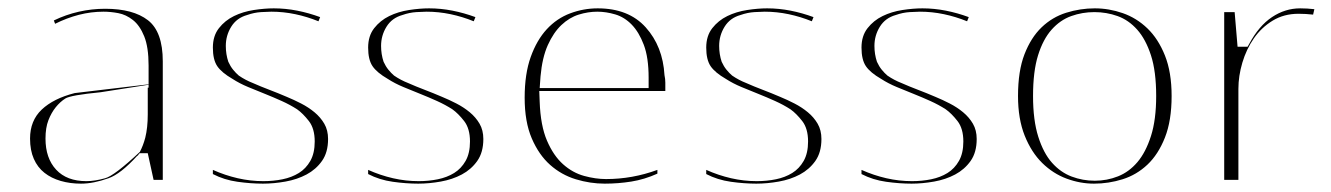

<svg xmlns="http://www.w3.org/2000/svg" viewBox="-20 -431 3188 460"><path d="M312 -61 310 -58H309Q269 -14 240 -4Q204 9 174 9Q148 9 125.5 2.5Q103 -4 86.5 -17Q70 -30 61 -50.5Q52 -71 52 -99Q52 -142 80 -168.5Q108 -195 159 -208L336 -229V-274Q336 -318 325.5 -344Q315 -370 298.5 -383Q282 -396 263.5 -399.5Q245 -403 228 -403Q198 -403 169 -395.5Q140 -388 112 -374L109 -382Q138 -396 169 -403Q200 -410 232 -410Q299 -410 334.5 -382.5Q370 -355 370 -284V0H348L334 -64H315Q313 -63 312 -61ZM334 -221H336V-228L221 -210Q149 -203 136.5 -195Q124 -187 113.5 -174Q103 -161 96 -143Q89 -125 89 -99Q89 -52 114.5 -24.5Q140 3 187 3Q207 3 232 -4Q254 -10 315 -67Q323 -82 328 -101Q334 -125 334 -157Z M490 -24Q519 -11 549.5 -4Q580 3 611 3Q635 3 657 -1.5Q679 -6 696 -16.5Q713 -27 723.5 -45.5Q734 -64 734 -92Q734 -123 720 -141Q706 -159 692 -169Q675 -180 655 -189Q635 -198 615 -206Q595 -214 574.5 -222.5Q554 -231 537 -242Q511 -257 500.5 -272.5Q490 -288 490 -317Q490 -345 504.5 -363.5Q519 -382 540.5 -392.5Q562 -403 588 -407Q614 -411 636 -411Q664 -411 692 -405.5Q720 -400 747 -390L743 -380Q716 -391 687.5 -397Q659 -403 630 -403Q622 -403 605.5 -402Q589 -401 572 -395Q547 -388 534 -367Q521 -346 521 -321Q521 -301 527 -283Q532 -272 538.5 -264Q545 -256 552 -250Q568 -239 586 -232Q604 -224 625 -216Q646 -208 667 -199Q684 -192 701.5 -183Q719 -174 733.5 -162Q748 -150 757 -134.5Q766 -119 766 -98Q766 -66 751.5 -45.5Q737 -25 714.5 -13Q692 -1 664 4Q636 9 610 9Q581 9 549 4.5Q517 0 490 -14Z M862 -24Q891 -11 921.5 -4Q952 3 983 3Q1007 3 1029 -1.5Q1051 -6 1068 -16.5Q1085 -27 1095.5 -45.5Q1106 -64 1106 -92Q1106 -123 1092 -141Q1078 -159 1064 -169Q1047 -180 1027 -189Q1007 -198 987 -206Q967 -214 946.5 -222.5Q926 -231 909 -242Q883 -257 872.5 -272.5Q862 -288 862 -317Q862 -345 876.5 -363.5Q891 -382 912.5 -392.5Q934 -403 960 -407Q986 -411 1008 -411Q1036 -411 1064 -405.5Q1092 -400 1119 -390L1115 -380Q1088 -391 1059.5 -397Q1031 -403 1002 -403Q994 -403 977.5 -402Q961 -401 944 -395Q919 -388 906 -367Q893 -346 893 -321Q893 -301 899 -283Q904 -272 910.5 -264Q917 -256 924 -250Q940 -239 958 -232Q976 -224 997 -216Q1018 -208 1039 -199Q1056 -192 1073.5 -183Q1091 -174 1105.5 -162Q1120 -150 1129 -134.5Q1138 -119 1138 -98Q1138 -66 1123.5 -45.5Q1109 -25 1086.5 -13Q1064 -1 1036 4Q1008 9 982 9Q953 9 921 4.5Q889 0 862 -14Z M1272 -213 1273 -187Q1275 -130 1290.5 -94Q1306 -58 1329 -37.5Q1352 -17 1379.5 -9.5Q1407 -2 1432 -2Q1495 -2 1555 -24V-15Q1524 -1 1492.5 4Q1461 9 1429 9Q1394 9 1359.5 -1.5Q1325 -12 1298 -36Q1271 -60 1254 -99.5Q1237 -139 1237 -197Q1237 -254 1251.5 -294.5Q1266 -335 1290 -361Q1314 -387 1346 -399Q1378 -411 1412 -411Q1486 -411 1527 -365.5Q1568 -320 1572 -251Q1574 -242 1574 -233V-231Q1574 -230 1574 -229V-228Q1574 -227 1574 -227V-225Q1574 -225 1574 -224Q1574 -223 1574 -223V-216Q1574 -215 1574 -215V-213ZM1273 -220H1534V-245Q1534 -293 1522.5 -323.5Q1511 -354 1493.5 -372Q1476 -390 1454 -396.5Q1432 -403 1411 -403Q1389 -403 1366.5 -396Q1344 -389 1325 -371Q1306 -353 1292.5 -323Q1279 -293 1275 -248Z M1672 -24Q1701 -11 1731.5 -4Q1762 3 1793 3Q1817 3 1839 -1.5Q1861 -6 1878 -16.5Q1895 -27 1905.5 -45.5Q1916 -64 1916 -92Q1916 -123 1902 -141Q1888 -159 1874 -169Q1857 -180 1837 -189Q1817 -198 1797 -206Q1777 -214 1756.5 -222.5Q1736 -231 1719 -242Q1693 -257 1682.5 -272.5Q1672 -288 1672 -317Q1672 -345 1686.5 -363.5Q1701 -382 1722.5 -392.5Q1744 -403 1770 -407Q1796 -411 1818 -411Q1846 -411 1874 -405.5Q1902 -400 1929 -390L1925 -380Q1898 -391 1869.5 -397Q1841 -403 1812 -403Q1804 -403 1787.5 -402Q1771 -401 1754 -395Q1729 -388 1716 -367Q1703 -346 1703 -321Q1703 -301 1709 -283Q1714 -272 1720.5 -264Q1727 -256 1734 -250Q1750 -239 1768 -232Q1786 -224 1807 -216Q1828 -208 1849 -199Q1866 -192 1883.5 -183Q1901 -174 1915.5 -162Q1930 -150 1939 -134.5Q1948 -119 1948 -98Q1948 -66 1933.5 -45.5Q1919 -25 1896.5 -13Q1874 -1 1846 4Q1818 9 1792 9Q1763 9 1731 4.5Q1699 0 1672 -14Z M2044 -24Q2073 -11 2103.5 -4Q2134 3 2165 3Q2189 3 2211 -1.5Q2233 -6 2250 -16.5Q2267 -27 2277.5 -45.5Q2288 -64 2288 -92Q2288 -123 2274 -141Q2260 -159 2246 -169Q2229 -180 2209 -189Q2189 -198 2169 -206Q2149 -214 2128.5 -222.5Q2108 -231 2091 -242Q2065 -257 2054.5 -272.5Q2044 -288 2044 -317Q2044 -345 2058.5 -363.5Q2073 -382 2094.5 -392.5Q2116 -403 2142 -407Q2168 -411 2190 -411Q2218 -411 2246 -405.5Q2274 -400 2301 -390L2297 -380Q2270 -391 2241.5 -397Q2213 -403 2184 -403Q2176 -403 2159.5 -402Q2143 -401 2126 -395Q2101 -388 2088 -367Q2075 -346 2075 -321Q2075 -301 2081 -283Q2086 -272 2092.5 -264Q2099 -256 2106 -250Q2122 -239 2140 -232Q2158 -224 2179 -216Q2200 -208 2221 -199Q2238 -192 2255.5 -183Q2273 -174 2287.5 -162Q2302 -150 2311 -134.5Q2320 -119 2320 -98Q2320 -66 2305.5 -45.5Q2291 -25 2268.5 -13Q2246 -1 2218 4Q2190 9 2164 9Q2135 9 2103 4.5Q2071 0 2044 -14Z M2601 9Q2568 9 2535.5 -3Q2503 -15 2477 -40.5Q2451 -66 2435 -106Q2419 -146 2419 -201Q2419 -261 2434.5 -301Q2450 -341 2475.5 -365.5Q2501 -390 2534.5 -400.5Q2568 -411 2603 -411Q2637 -411 2670 -399.5Q2703 -388 2729 -363Q2755 -338 2771 -298Q2787 -258 2787 -201Q2787 -142 2771 -101.5Q2755 -61 2729 -36.5Q2703 -12 2669.5 -1.5Q2636 9 2601 9ZM2603 2Q2632 2 2658.5 -8.5Q2685 -19 2705 -42.5Q2725 -66 2737.5 -105Q2750 -144 2750 -201Q2750 -260 2737.5 -298.5Q2725 -337 2704.5 -360Q2684 -383 2657.5 -392.5Q2631 -402 2602 -402Q2573 -402 2546.5 -392.5Q2520 -383 2499.5 -360Q2479 -337 2467 -298.5Q2455 -260 2455 -201Q2455 -143 2467.5 -103.5Q2480 -64 2500.5 -41Q2521 -18 2547.5 -8Q2574 2 2603 2Z M2913 0V-402H2938L2945 -319H2969L2973 -326Q2996 -369 3027.5 -390Q3059 -411 3095 -411Q3104 -411 3112 -410.5Q3120 -410 3129 -409L3126 -396Q3118 -397 3108.5 -397.5Q3099 -398 3091 -398Q3056 -398 3029 -381.5Q3002 -365 2984 -339Q2966 -313 2956.5 -281Q2947 -249 2947 -218V0Z"/></svg>

Font: UN Bangla Thin
Style: Regular
Weight: 100
Designer: Desinged by Rajon, Unicode developed by Rashed (IMGN)
Version: Version 2.000;March 19, 2023;FontCreator 14.0.0.2901 64-bit